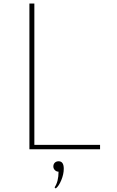

<svg xmlns="http://www.w3.org/2000/svg" viewBox="-20 -845 662 1087"><path d="M146.5 0H546.5V-25H174.5V-825H146.5ZM295.5 222Q313 209 327 175Q341 141 341 110.5Q341 68 312 68Q298.5 68 290.2 76.2Q282 84.5 282 97.5Q282 109.5 290.8 118.2Q299.5 127 311.5 127Q311.5 182.5 289 216Z"/></svg>

Font: Spartan Thin
Style: Regular
Weight: 100
Designer: Matt Bailey, Mirko Velimirovic
Foundry: Matt Bailey
Version: Version 1.003; ttfautohint (v1.8.3)